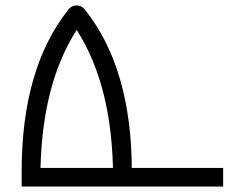

<svg xmlns="http://www.w3.org/2000/svg" viewBox="-20 -701 889 697"><path d="M58.6 -91.3H790V-23.9H58.6ZM258.3 -592.3Q126.5 -386.7 126.5 -50.8L58.6 -78.6Q58.6 -453.1 228.5 -666.5Q230.5 -668.5 231.9 -670.4Q243.2 -681.2 258.3 -681.2Q273.4 -681.2 284.2 -670.4Q286.1 -668.5 288.6 -665.5Q458.5 -452.6 458.5 -78.6L390.6 -50.8Q390.6 -386.7 258.3 -592.3Z"/></svg>

Font: Stelpolvo Sans Regula
Style: Regular
Weight: 400
Designer: Itomi Saki
Foundry: Itomi Saki
Version: Version 1.003;December 30, 2023;FontCreator 15.0.0.2927 64-b